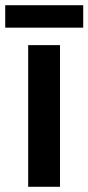

<svg xmlns="http://www.w3.org/2000/svg" viewBox="-37 -716 339 736"><path d="M193 0H71V-543H193ZM282 -696V-610H-17V-696Z"/></svg>

Font: Noto Sans Lao UI SemCond SemBd
Style: Regular
Weight: 600
Width: 4
Designer: Monotype Design Team
Foundry: Monotype Imaging Inc.
Version: Version 2.000; ttfautohint (v1.8.4.7-5d5b)